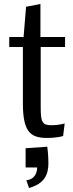

<svg xmlns="http://www.w3.org/2000/svg" viewBox="-20 -691 371 974"><path d="M109.9 61 219.7 53.2Q221.2 64.9 222.7 78.6Q223.6 90.3 224.6 105.5Q225.6 120.6 225.6 137.7Q225.6 160.2 220.7 179.7Q215.8 199.2 204.6 214.8Q193.4 230.5 174.3 242.7Q155.3 254.9 127.4 262.7L113.8 223.6Q141.1 220.2 154.8 202.4Q168.5 184.6 168.5 158.7H109.9ZM216.8 8.8Q183.6 8.8 160.6 0.5Q137.7 -7.8 123.5 -27.8Q109.4 -47.9 102.8 -81.3Q96.2 -114.7 96.2 -164.6V-452.6H26.9V-503.4H99.6L112.3 -656.7L185.1 -670.9V-503.4H310.1V-452.6H186.5V-145.5Q186.5 -119.1 188.2 -101.8Q189.9 -84.5 195.6 -74.2Q201.2 -64 211.7 -59.8Q222.2 -55.7 240.2 -55.7Q253.4 -55.7 265.6 -56.9Q277.8 -58.1 287.6 -60.1Q298.8 -62 308.1 -64.5L300.3 -1.5Q291.5 2 278.8 3.9Q268.1 5.9 252.7 7.3Q237.3 8.8 216.8 8.8Z"/></svg>

Font: Mako
Style: Regular
Weight: 400
Designer: vernon adams
Foundry: vernon adams
Version: Version 1.000